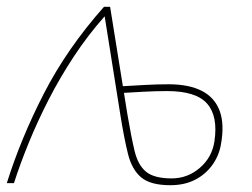

<svg xmlns="http://www.w3.org/2000/svg" viewBox="-20 -539 741 565"><path d="M481 6Q423 6 395.5 -17Q368 -40 356.5 -86.5Q345 -133 334 -202L288 -491Q239 -436 197.5 -373Q156 -310 123 -245.5Q90 -181 64.5 -118.5Q39 -56 21 0H0Q41 -131 109 -263.5Q177 -396 286 -519H304L355 -202Q366 -137 376 -95Q386 -53 410 -33.5Q434 -14 485 -14Q532 -14 568 -45Q604 -76 611 -123Q622 -197 589.5 -234Q557 -271 472 -271Q437 -271 401.5 -269Q366 -267 331 -265L336 -285Q371 -287 406 -289Q441 -291 476 -291Q536 -291 574 -271.5Q612 -252 626.5 -212.5Q641 -173 630 -113Q624 -80 604.5 -53Q585 -26 554 -10Q523 6 481 6Z"/></svg>

Font: Raleway Thin
Style: Italic
Weight: 100
Italic angle: -12°
Designer: Matt McInerney, Pablo Impallari, Rodrigo Fuenzalida
Foundry: Matt McInerney, Pablo Impallari, Rodrigo Fuenzalida
Version: Version 4.026